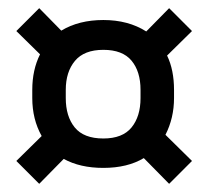

<svg xmlns="http://www.w3.org/2000/svg" viewBox="-20 -543 510 470"><path d="M450 -467 389 -407Q406 -372 406 -323V-303Q406 -254 385 -213L450 -149L394 -93L332 -156Q292 -132 233 -132Q176 -132 136 -154L76 -93L20 -149L82 -210Q59 -251 59 -303V-323Q59 -372 78 -410L20 -467L76 -523L130 -468Q173 -494 233 -494Q294 -494 338 -466L394 -523ZM141 -323V-303Q141 -258 163 -231Q185 -204 233 -204Q280 -204 302 -231Q324 -258 324 -303V-323Q324 -368 302 -394.5Q280 -421 233 -421Q186 -421 163.5 -394Q141 -367 141 -323Z"/></svg>

Font: Ropa Sans
Style: Regular
Weight: 400
Designer: Botio Nikoltchev
Foundry: Botio Nikoltchev
Version: Version 1.100